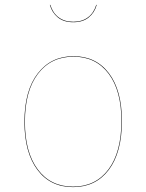

<svg xmlns="http://www.w3.org/2000/svg" viewBox="-20 -757 599 786"><path d="M479 -262Q479 -133 425.5 -62Q372 9 279 9Q186 9 133 -62Q80 -133 80 -258Q80 -386 134.5 -456.5Q189 -527 281 -527Q373 -527 426 -457Q479 -387 479 -262ZM82 -258Q82 -134 134.5 -63.5Q187 7 279 7Q371 7 424 -63.5Q477 -134 477 -262Q477 -386 424.5 -455.5Q372 -525 281 -525Q189 -525 135.5 -455Q82 -385 82 -258ZM184 -737H186Q196 -704 220 -686Q244 -668 280 -668Q316 -668 340 -686Q364 -704 374 -737H376Q367 -705 343 -685.5Q319 -666 280 -666Q241 -666 217 -685.5Q193 -705 184 -737Z"/></svg>

Font: FiraGO Two
Style: Regular
Weight: 100
Designer: bBox Type
Foundry: bBox Type GmbH
Version: Version 1.001